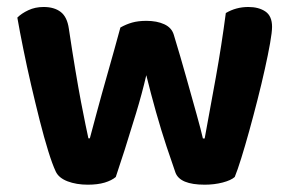

<svg xmlns="http://www.w3.org/2000/svg" viewBox="-20 -507 810 536"><path d="M388.4 -297.1Q376.4 -245.4 359.8 -190.9Q343.3 -136.5 328.3 -89.4Q313.2 -42.4 303.2 -12.9Q291.9 -3.3 272.3 2.7Q252.7 8.6 225.2 8.6Q193.3 8.6 168.6 -0.8Q143.9 -10.3 135.6 -28.2Q126.2 -48.2 114.7 -85.2Q103.2 -122.2 91 -170.2Q78.9 -218.3 66.8 -270.1Q54.8 -321.9 45 -370.6Q35.1 -419.3 28.4 -457.9Q40.1 -469.6 59.1 -478.5Q78.2 -487.5 101.8 -487.5Q131.4 -487.5 149.4 -473.7Q167.5 -459.9 172.2 -427Q181.8 -362.6 190.4 -311.5Q198.9 -260.5 206.1 -222.7Q213.3 -184.9 218.6 -159.6Q223.8 -134.2 226.8 -120.8H230.8Q236.8 -143.5 249.9 -192.1Q262.9 -240.6 280.8 -303.4Q298.7 -366.1 316.1 -430.2Q332 -439.2 348.9 -444Q365.9 -448.8 388.8 -448.8Q418 -448.8 438.6 -439.3Q459.2 -429.8 465.1 -410.2Q483.9 -348.5 500.2 -290.2Q516.6 -232 529 -187.4Q541.4 -142.9 546.4 -120.5H551.4Q566.5 -201.6 582.6 -291.4Q598.7 -381.2 610.4 -470.6Q638.9 -487.5 673.4 -487.5Q702.3 -487.5 720.9 -474.9Q739.5 -462.3 739.5 -432.1Q739.5 -417.8 734 -386.4Q728.5 -355.1 719.4 -314.4Q710.4 -273.7 698.9 -228.6Q687.4 -183.4 675.7 -141.2Q664 -99 653.5 -65.3Q643 -31.6 635.3 -12.9Q625 -3.6 601.6 2.5Q578.2 8.6 551.4 8.6Q482 8.6 469.7 -25.5Q459.7 -53.6 445 -97.9Q430.3 -142.1 415.5 -194.4Q400.8 -246.7 388.4 -297.1Z"/></svg>

Font: Baloo Tammudu 2
Style: Regular
Weight: 400
Designer: Maithili Shingre, Omkar Shende and Ek Type
Foundry: Ek Type
Version: Version 1.700